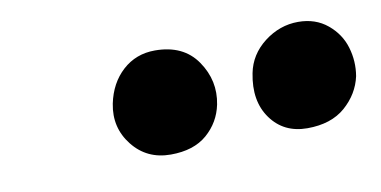

<svg xmlns="http://www.w3.org/2000/svg" viewBox="-35 -831 676 341"><g transform="rotate(-10 302.5 -660.5)"><path d="M498 -567.9Q455.6 -567.9 432.4 -600.1Q409.2 -632.3 418.9 -681.2Q425.3 -713.9 453.1 -735.4Q481 -756.8 514.2 -756.8Q545.4 -756.8 566.9 -739Q588.4 -721.2 595.9 -695.8Q603.5 -670.4 599.1 -644Q592.3 -612.8 566.7 -590.3Q541 -567.9 498 -567.9ZM251 -564Q208 -564 182.4 -596.4Q156.7 -628.9 165 -670.9Q172.4 -707 196.5 -729Q220.7 -751 254.9 -751Q306.2 -751 330.8 -715.1Q355.5 -679.2 347.2 -637.2Q340.8 -606 316.7 -585Q292.5 -564 251 -564Z"/></g></svg>

Font: Shantell Sans Irregular Bouncy
Style: Bold Italic
Weight: 700
Italic angle: -11.31°
Designer: Stephen Nixon, Anya Danilova, Shantell Martin
Foundry: Arrow Type
Version: Version 1.006;[9816181b4]